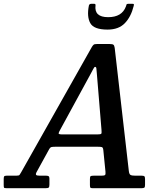

<svg xmlns="http://www.w3.org/2000/svg" viewBox="-80 -992 867 1012"><path d="M-60.5 -18V-47Q-60.5 -58 -58.2 -62Q-56 -66 -45 -66H6.5Q20.5 -66 23.2 -70.5Q26 -75 31 -83L404.5 -745Q409.5 -753 413.8 -756.5Q418 -760 431.5 -760H498Q513 -760 517.8 -756.2Q522.5 -752.5 524.5 -740L599 -91Q601 -73.5 608.2 -69.8Q615.5 -66 633 -66H666.5Q677.5 -66 681 -62.8Q684.5 -59.5 684.5 -48V-18Q684.5 -6 680.8 -3Q677 0 665 0H408Q398 0 396 -3.5Q394 -7 394 -17V-48.5Q394 -61 397.8 -63.5Q401.5 -66 414 -66H454.5Q469 -66 473.2 -69.2Q477.5 -72.5 476 -86.5L464.5 -201.5Q463 -215 456.5 -216.8Q450 -218.5 435 -218.5H212.5Q199.5 -218.5 192.5 -217.2Q185.5 -216 180.5 -208L112 -83.5Q107.5 -75 110.2 -70.5Q113 -66 129 -66H163Q172 -66 176.2 -63.2Q180.5 -60.5 180.5 -51V-19.5Q180.5 -7 176.8 -3.5Q173 0 160 0H-44.5Q-57 0 -58.8 -3Q-60.5 -6 -60.5 -18ZM397.5 -602 237.5 -308.5Q230.5 -296 229 -289.8Q227.5 -283.5 248.5 -283.5H432Q451 -283.5 453.8 -287.2Q456.5 -291 455 -307L430.5 -603.5Q429 -622.5 428 -631Q427 -639.5 421.5 -639.5Q417 -639.5 411.5 -628.2Q406 -617 397.5 -602ZM487 -836Q414.5 -836 395.8 -870.2Q377 -904.5 388.5 -962.5Q390.5 -972 402 -972H416Q424.5 -972 423.5 -964Q415.5 -901.5 490 -901.5Q562.5 -901.5 583.5 -957.5Q586 -964.5 587 -968.2Q588 -972 597 -972H617Q624.5 -972 625.5 -969.8Q626.5 -967.5 624.5 -960Q610.5 -903.5 578 -869.8Q545.5 -836 487 -836Z"/></svg>

Font: Besley* Narrow Medium
Style: Italic
Weight: 500
Width: 4
Italic angle: -13°
Designer: Owen Earl
Foundry: indestructible type*
Version: Version 3.000; ttfautohint (v1.8.3)